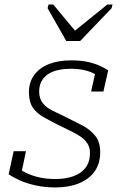

<svg xmlns="http://www.w3.org/2000/svg" viewBox="-20 -812 527 843"><path d="M271 -632H332L470 -776L474 -792H451L289 -661H323L214 -792H193L189 -776ZM223 11Q178 11 138.5 2.5Q99 -6 68.5 -19.5Q38 -33 18 -47L40 -148H94L69 -29Q59 -37 53.5 -47Q48 -57 46.5 -68Q45 -79 46 -85Q65 -68 91.5 -54.5Q118 -41 151 -33.5Q184 -26 223 -26Q267 -26 301.5 -38Q336 -50 355.5 -75.5Q375 -101 375 -140Q375 -165 363.5 -182.5Q352 -200 332.5 -213Q313 -226 288 -238Q263 -250 235 -264Q201 -281 171.5 -297.5Q142 -314 124.5 -339Q107 -364 107 -407Q107 -451 130 -482.5Q153 -514 194.5 -530.5Q236 -547 292 -547Q338 -547 370.5 -539Q403 -531 424 -520.5Q445 -510 455 -503L434 -410H380L400 -500Q406 -497 410.5 -491.5Q415 -486 419 -479.5Q423 -473 424 -466Q413 -478 394.5 -488Q376 -498 350.5 -504Q325 -510 292 -510Q222 -510 187 -483.5Q152 -457 152 -411Q152 -379 167.5 -359.5Q183 -340 210 -326.5Q237 -313 273 -296Q307 -279 341 -261.5Q375 -244 397.5 -216.5Q420 -189 420 -144Q420 -94 395.5 -59.5Q371 -25 326.5 -7Q282 11 223 11Z"/></svg>

Font: Roboto Serif 20pt Thin
Style: Italic
Weight: 250
Italic angle: -10°
Version: Version 1.007